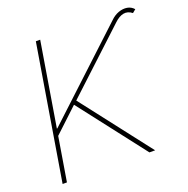

<svg xmlns="http://www.w3.org/2000/svg" viewBox="-129 -853 955 975"><g transform="rotate(-20 348.0 -365.0)"><path d="M45.9 0 166 -727.5H189.5L114.7 -274.4H117.2L568.8 -694.8Q589.4 -715.3 613.5 -723.9Q637.7 -732.4 659.4 -728.8Q681.2 -725.1 696.3 -708L678.7 -693.4Q655.8 -711.4 631.6 -706.8Q607.4 -702.1 582 -677.7L255.9 -374.5L545.9 0H515.1L237.8 -358.4L108.4 -237.3L69.3 0Z"/></g></svg>

Font: Inter 28pt Thin
Style: Italic
Weight: 250
Italic angle: -9.3988°
Designer: Rasmus Andersson
Foundry: rsms
Version: Version 4.001;git-66647c0bb